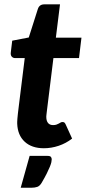

<svg xmlns="http://www.w3.org/2000/svg" viewBox="-20 -690 410 904"><path d="M29 0ZM61 -108Q61 -111.5 61 -116.2Q61 -121 61.8 -130.2Q62.5 -139.5 64.2 -154.8Q66 -170 69 -194.5L96.5 -416.5H51.5Q41.5 -416.5 35.2 -423.5Q29 -430.5 31 -444.5L37.5 -498.5L115.5 -513.5L158 -647Q165 -669.5 188.5 -669.5H262.5L243 -512.5H363.5L352 -416.5H231.5L205 -202Q202.5 -181.5 201 -169.5Q199.5 -157.5 198.8 -151Q198 -144.5 198 -142.2Q198 -140 198 -139Q198 -121.5 206 -111.2Q214 -101 230 -101Q239 -101 245.5 -103.2Q252 -105.5 256.8 -108.2Q261.5 -111 265.5 -113.2Q269.5 -115.5 274 -115.5Q280.5 -115.5 283.5 -112.8Q286.5 -110 289.5 -103.5L319.5 -37.5Q290.5 -15 256 -3.5Q221.5 8 186.5 8Q129.5 8 96.2 -22.8Q63 -53.5 61 -108ZM204 44Q216.5 44 220 49.2Q223.5 54.5 223.5 60Q223.5 65.5 221.8 73.8Q220 82 214.8 95Q209.5 108 200.5 126.2Q191.5 144.5 176.5 170Q167.5 185.5 155.8 189.8Q144 194 126.5 194H77.5L119.5 44Z"/></svg>

Font: Lato Heavy
Style: Italic
Weight: 800
Italic angle: -7°
Designer: Lukasz Dziedzic
Foundry: tyPoland Lukasz Dziedzic
Version: Version 2.007; 2014-02-27